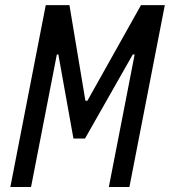

<svg xmlns="http://www.w3.org/2000/svg" viewBox="-20 -750 681 770"><path d="M21.5 0H104.5L208 -531.5H214L274.5 -194.5H321L512.5 -531.5H520L416.5 0H499L641 -729.5H545.5L330.5 -346H322.5L258.5 -729.5H163.5Z"/></svg>

Font: Monaspace Krypton
Style: Italic
Weight: 400
Italic angle: -11°
Designer: Riley Cran & the Lettermatic Team
Foundry: Lettermatic
Version: Version 1.101 (Monaspace Krypton)